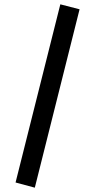

<svg xmlns="http://www.w3.org/2000/svg" viewBox="-20 -802 459 888"><path d="M52 42 259 -782 348 -759 141 66Z"/></svg>

Font: SUITE SemiBold
Style: Regular
Weight: 600
Designer: Sun
Foundry: Sun
Version: Version 2.040